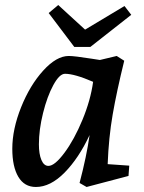

<svg xmlns="http://www.w3.org/2000/svg" viewBox="-20 -733 573 765"><path d="M29 -140Q29 -218 64 -305.5Q99 -393 152 -451.5Q205 -510 254 -510Q276 -510 346 -499L378 -494L445 -510L475 -491Q445 -369 429 -277Q413 -185 409 -79L495 -73L492 -32L325 12L297 -4Q325 -110 337 -195Q294 -103 237.5 -45.5Q181 12 123 12Q77 12 53 -28.5Q29 -69 29 -140ZM173 -72Q198 -72 237 -124.5Q276 -177 308.5 -255.5Q341 -334 351 -407Q277 -439 239 -439Q217 -439 192.5 -394Q168 -349 151.5 -282.5Q135 -216 135 -158Q135 -119 145 -95.5Q155 -72 173 -72ZM503 -674 340 -546H276L174 -681L212 -713L319 -615L476 -709Z"/></svg>

Font: Andada Pro SemiBold
Style: Italic
Weight: 600
Italic angle: -6.99998°
Designer: Carolina Giovagnoli
Foundry: Huerta Tipografica
Version: Version 3.005